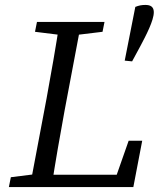

<svg xmlns="http://www.w3.org/2000/svg" viewBox="-20 -759 644 779"><path d="M16 0H142L152 -55H144L24 -40L16 0ZM101 0H189C205 -103 223 -207 242 -310L310 -670H222C206 -567 188 -463 169 -360L101 0ZM122 -630 243 -615H272L396 -630L404 -670H130L122 -630ZM142 0H521L557 -188H502L436 0L498 -50H151L142 0ZM571 -739C555 -739 544 -737 529 -731L486 -513L516 -510L549 -571C573 -616 604 -676 604 -709C604 -722 600 -739 571 -739Z"/></svg>

Font: Source Serif Variable
Style: Italic
Weight: 389
Italic angle: -12°
Designer: Frank Grießhammer
Foundry: Adobe Systems Incorporated
Version: Version 3.001;hotconv 1.0.111;makeotfexe 2.5.65597